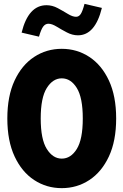

<svg xmlns="http://www.w3.org/2000/svg" viewBox="-20 -964 640 995"><path d="M300 11Q221 11 157 -31Q93 -73 55.5 -153.5Q18 -234 18 -350Q18 -466 55.5 -546.5Q93 -627 157 -669Q221 -711 300 -711Q379 -711 443 -669Q507 -627 544.5 -546.5Q582 -466 582 -350Q582 -234 544.5 -153.5Q507 -73 443 -31Q379 11 300 11ZM300 -142Q347 -142 378 -192Q409 -242 409 -350Q409 -458 378 -508Q347 -558 300 -558Q254 -558 222.5 -508Q191 -458 191 -350Q191 -242 222.5 -192Q254 -142 300 -142ZM182 -774 92 -795Q127 -937 221 -937Q251 -937 279 -922Q307 -907 331.5 -892Q356 -877 374 -877Q389 -877 398.5 -891.5Q408 -906 418 -944L508 -923Q473 -781 384 -781Q355 -781 326.5 -796Q298 -811 273.5 -826Q249 -841 231 -841Q215 -841 204 -826.5Q193 -812 182 -774Z"/></svg>

Font: Red Hat Mono
Style: Bold
Weight: 700
Monospace: yes
Designer: Pentagram, MCKL
Foundry: Pentagram, MCKL
Version: Version 1.023; ttfautohint (v1.8.3)